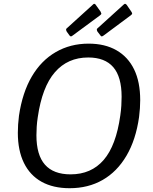

<svg xmlns="http://www.w3.org/2000/svg" viewBox="-20 -982 804 1012"><path d="M347 10Q260 10 199 -24Q138 -58 106 -123.5Q74 -189 74 -282Q74 -303 75.5 -326Q77 -349 80 -372Q98 -494 147.5 -578.5Q197 -663 274 -707.5Q351 -752 447 -752Q533 -752 594 -717Q655 -682 687 -616Q719 -550 719 -454Q719 -434 717.5 -411.5Q716 -389 713 -365Q696 -245 646.5 -161Q597 -77 521 -33.5Q445 10 347 10ZM352 -63Q461 -63 526.5 -139Q592 -215 614 -373Q618 -400 619.5 -425Q621 -450 621 -472Q621 -577 577 -628Q533 -679 445 -679Q337 -679 269.5 -601.5Q202 -524 179 -364Q175 -338 173.5 -314Q172 -290 172 -269Q172 -165 217 -114Q262 -63 352 -63ZM485 -956 510 -921Q513 -915 514 -911Q515 -907 507 -901L362 -794Q356 -789 352 -790.5Q348 -792 345 -797L332 -815Q329 -820 328.5 -824.5Q328 -829 330 -831L470 -958Q474 -963 478.5 -961.5Q483 -960 485 -956ZM648 -956 672 -921Q676 -915 676.5 -911Q677 -907 669 -901L525 -794Q518 -789 514.5 -790.5Q511 -792 508 -797L494 -815Q491 -820 490.5 -824.5Q490 -829 492 -831L632 -958Q637 -963 641 -961.5Q645 -960 648 -956Z"/></svg>

Font: Libre Franklin
Style: Italic
Weight: 400
Italic angle: -8°
Designer: Pablo Impallari, Rodrigo Fuenzalida, Nhung Nguyen
Foundry: Impallari Type
Version: Version 3.000